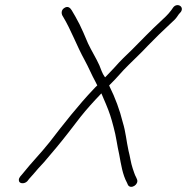

<svg xmlns="http://www.w3.org/2000/svg" viewBox="-20 -711 725 744"><path d="M651 -682 644 -672C631 -654 616 -641 600 -626C567 -596 524 -551 491 -518C472 -500 443 -472 426 -452C419 -444 406 -431 389 -413C388 -413 388 -412 387 -411C387 -412 387 -412 386 -413C376 -426 371 -444 365 -458C353 -485 334 -515 321 -543L303 -585C291 -612 286 -622 272 -647L258 -671C253 -679 244 -690 229 -680C215 -671 218 -655 224 -647C256 -594 277 -534 308 -478C324 -449 334 -423 350 -394L357 -380C352 -375 347 -371 343 -366C284 -304 225 -229 172 -160C138 -117 100 -79 67 -37C62 -31 53 -23 53 -14C52 2 75 3 86 -9L93 -18C98 -24 104 -30 110 -37L128 -58C135 -66 143 -74 151 -83C167 -102 184 -122 200 -141C230 -177 262 -219 292 -258C315 -287 343 -318 368 -344C369 -346 372 -348 373 -349C378 -338 383 -324 390 -309C404 -276 411 -254 420 -219C430 -184 434 -146 442 -112C449 -74 455 -34 472 -3L476 6C487 24 519 4 511 -16L507 -25C502 -33 497 -51 494 -59C487 -79 484 -105 478 -127C470 -163 467 -201 456 -236C444 -285 426 -333 405 -375C405 -376 404 -377 403 -380C438 -414 449 -431 479 -460C505 -486 528 -507 554 -535C581 -563 613 -594 638 -617L657 -635C664 -642 668 -649 673 -656L681 -665C695 -686 666 -702 651 -682Z"/></svg>

Font: Electronic
Style: SeLtIt
Weight: 300
Version: Version 1.011